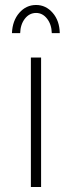

<svg xmlns="http://www.w3.org/2000/svg" viewBox="-20 -751 290 771"><path d="M104 -520H145V0H104ZM61 -618H28Q30 -668 57.5 -699.5Q85 -731 125 -731Q164 -731 191.5 -699.5Q219 -668 220 -618H188Q187 -653 169 -676Q151 -699 125 -699Q98 -699 80 -676Q62 -653 61 -618Z"/></svg>

Font: Alexandria ExtraLight
Style: Regular
Weight: 250
Designer: Mohamed Gaber
Foundry: Kief Type Foundry
Version: Version 5.100